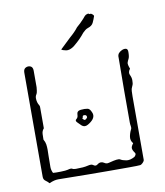

<svg xmlns="http://www.w3.org/2000/svg" viewBox="-73 -674 637 742"><g transform="rotate(-10 245.0 -303.0)"><path d="M62 7Q56 0 48 -5.5Q40 -11 40 -22V-431Q40 -445 49.5 -449.5Q59 -454 68 -450Q77 -446 77 -432V-367Q77 -363 75.5 -353.5Q74 -344 72 -341Q67 -334 67 -325.5Q67 -317 69 -310Q71 -303 74.5 -297.5Q78 -292 77 -284V-206Q69 -197 68.5 -185Q68 -173 68 -163Q74 -153 75.5 -143Q77 -133 77 -122Q77 -116 76.5 -100Q76 -84 76 -54Q76 -42 82 -30Q92 -29 112.5 -29.5Q133 -30 140 -32Q154 -36 158 -33Q162 -30 172 -30Q203 -30 218.5 -34Q234 -38 240 -33Q249 -26 256.5 -32Q264 -38 271 -38Q278 -38 283.5 -34Q289 -30 295 -30Q299 -30 310 -33Q321 -36 332 -37.5Q343 -39 347 -36Q355 -31 369.5 -28.5Q384 -26 402 -36Q406 -39 408 -43.5Q410 -48 407 -52Q399 -63 398.5 -70.5Q398 -78 407 -89Q397 -101 399 -115Q401 -129 408 -143Q411 -148 409.5 -155.5Q408 -163 408 -170Q408 -229 408 -295Q408 -361 409 -420Q409 -425 409 -430Q409 -435 413 -441Q418 -447 426.5 -451Q435 -455 442.5 -453.5Q450 -452 450 -440Q450 -421 446 -413.5Q442 -406 440 -399.5Q438 -393 445 -375Q435 -362 440.5 -351Q446 -340 446 -330Q446 -316 443.5 -311Q441 -306 438.5 -299Q436 -292 436 -268Q436 -261 436 -234.5Q436 -208 436 -173Q436 -138 436 -103.5Q436 -69 436 -45Q436 -21 436 -19Q436 -14 429.5 -7.5Q423 -1 418 -1Q410 0 377.5 0Q345 0 301 0Q257 0 213 -0.5Q169 -1 137 -1.5Q105 -2 98 -2Q90 -2 81.5 0Q73 2 62 7ZM222 -192 208 -206Q200 -214 207 -219Q214 -224 214 -235Q214 -250 230 -251.5Q246 -253 256 -251Q263 -250 268.5 -240.5Q274 -231 274 -223Q274 -215 268 -207Q261 -198 247 -190Q233 -182 222 -192ZM235 -212Q238 -209 242 -211.5Q246 -214 247 -216Q249 -217 249 -220Q249 -226 244 -228Q241 -229 237 -228.5Q233 -228 233 -224Q233 -220 231 -219Q229 -218 231 -216ZM196 -494Q207 -504 217 -514Q227 -524 238 -534Q259 -552 271 -568Q279 -575 286 -581.5Q293 -588 300 -596Q304 -601 308.5 -606Q313 -611 320 -612Q322 -614 325 -611.5Q328 -609 330 -610Q333 -612 339 -606.5Q345 -601 343 -598Q339 -586 333.5 -574.5Q328 -563 312 -558Q306 -556 301 -552Q296 -548 291 -543Q284 -534 273.5 -523Q263 -512 246 -498Q228 -485 214.5 -487.5Q201 -490 196 -494Z"/></g></svg>

Font: Sankofa Display
Style: Regular
Weight: 400
Designer: Batsirai Madzonga
Foundry: Batsirai Madzonga
Version: Version 1.000; ttfautohint (v1.8.4.7-5d5b)